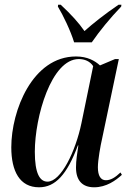

<svg xmlns="http://www.w3.org/2000/svg" viewBox="-20 -786 559 816"><path d="M295 -606H370C403 -654 447 -708 495 -758L496 -766H484C425 -726 375 -686 339 -654C314 -690 283 -724 238 -766H227L226 -758C248 -722 281 -653 295 -606ZM146 10C215 10 265 -44 311 -168H313C308 -133 303 -105 303 -74C303 -19 330 10 380 10C432 10 472 -19 498 -43L492 -53C470 -32 451 -20 430 -20C408 -20 396 -39 396 -75C396 -106 407 -167 414 -197L485 -535H469L405 -508C383 -528 351 -546 303 -546C118 -546 28 -316 28 -160C28 -58 64 10 146 10ZM182 -14C149 -14 128 -49 128 -141C128 -289 198 -535 315 -535C339 -535 362 -526 376 -505L326 -262C301 -142 239 -14 182 -14Z"/></svg>

Font: Noto Serif Display Condensed Medium
Style: Italic
Weight: 500
Width: 3
Italic angle: -12°
Designer: Monotype Design Team
Foundry: Monotype Imaging Inc.
Version: Version 2.009